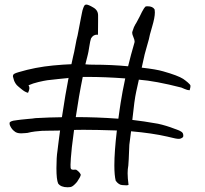

<svg xmlns="http://www.w3.org/2000/svg" viewBox="-20 -791 873 819"><path d="M601.6 -763.7Q606 -764.2 609.9 -764.2Q631.8 -764.2 639.6 -750.5Q640.6 -744.1 640.6 -737.8Q640.6 -716.3 628.9 -677Q617.2 -637.7 615.2 -624Q612.3 -612.3 606 -591.3Q599.6 -570.3 597.2 -559.6Q594.7 -549.8 590.8 -530.8Q586.9 -511.7 584.5 -502.4Q646 -495.6 675.8 -486.8Q739.3 -468.8 761.2 -454.6Q770 -448.7 781.2 -439.2Q792.5 -429.7 792.5 -424.8Q793 -420.9 789.1 -406.2Q788.1 -406.2 787.1 -406.2Q779.8 -406.2 767.3 -411.6Q754.9 -417 753.4 -417.5Q643.1 -445.8 572.3 -451.2Q564.5 -417 561 -399.9Q553.2 -364.7 544.4 -279.3H545.9Q590.3 -274.4 653.8 -263.2Q689.5 -255.4 724.6 -241.7Q726.1 -241.2 733.6 -238.5Q741.2 -235.8 744.1 -234.4Q747.1 -232.9 752.2 -230Q757.3 -227.1 759.5 -223.1Q761.7 -219.2 761.7 -214.4Q763.2 -207.5 757.3 -203.4Q751.5 -199.2 744.1 -198.7Q736.3 -198.7 727.8 -200.4Q719.2 -202.1 708.7 -204.8Q698.2 -207.5 692.9 -208.5Q629.4 -223.1 539.1 -231Q536.1 -205.1 531.7 -173.3Q531.2 -163.6 530.5 -145Q529.8 -126.5 529.1 -111.6Q528.3 -96.7 527.3 -84.5Q524.4 -69.3 524.4 -51.8Q524.4 -32.2 528.3 -2.4Q522.5 1 502 -1.5Q486.8 -2 473.6 -20Q467.8 -43 467.8 -85.4Q467.8 -144 478.5 -234.4Q392.6 -237.3 335.9 -237.3Q315.4 -237.3 295.9 -236.8Q289.1 -187 286.6 -163.6Q280.8 -106.4 280.8 -88.4Q280.8 -81.5 281.2 -75.2Q281.7 -69.8 286.1 -68.1Q290.5 -66.4 295.4 -67.1Q300.3 -67.9 305.2 -66.9Q320.3 -57.1 324.7 -45.4Q322.8 -35.6 308.6 -15.1Q293.9 2 285.2 5.4Q280.8 7.3 275.9 7.3Q272 7.8 268.1 7.8Q239.7 7.8 228 -8.3Q220.7 -24.9 220.7 -73.7Q220.7 -119.6 225.1 -147.5Q226.6 -159.2 228.3 -173.6Q230 -188 232.4 -206.1Q234.9 -224.1 236.3 -234.4Q234.4 -234.4 230 -234.1Q225.6 -233.9 223.6 -233.9Q216.8 -233.9 193.1 -233.6Q169.4 -233.4 158.4 -232.9Q147.5 -232.4 129.6 -230.2Q111.8 -228 97.2 -224.1Q96.7 -224.1 85.9 -223.1Q75.2 -222.2 69.8 -222.2Q50.3 -222.2 40.5 -231.9Q31.2 -238.8 24.9 -251Q18.6 -262.2 22 -270Q28.3 -274.4 36.4 -276.1Q44.4 -277.8 54.9 -278.8Q65.4 -279.8 70.8 -280.8Q80.1 -282.2 100.3 -283.7Q120.6 -285.2 130.9 -287.1Q193.4 -290.5 244.1 -291Q259.3 -392.6 272.5 -459Q272 -459 270.8 -458.5Q269.5 -458 269 -458Q262.2 -457 228.5 -453.9Q194.8 -450.7 181.6 -448.7Q168.5 -446.8 144.3 -441.2Q120.1 -435.5 101.6 -427.2Q105.5 -421.9 105.5 -415Q105.5 -407.7 99.6 -395Q92.3 -397 85.4 -400.9Q78.6 -404.8 69.3 -412.6Q60.1 -420.4 57.6 -422.4Q50.8 -427.7 46.1 -435.3Q41.5 -442.9 39.8 -448Q38.1 -453.1 35.2 -464.4Q35.2 -465.3 35.2 -466.3Q35.2 -471.7 38.6 -474.6Q42 -477.5 50.8 -480.5Q59.6 -483.4 60.1 -483.4Q130.4 -504.4 206.5 -511.7Q253.4 -516.1 284.7 -517.1L292 -550.8Q295.9 -564.9 301.3 -595Q306.6 -625 311 -640.1L324.2 -709Q325.7 -713.9 328.6 -731.2Q331.5 -748.5 335.4 -757.3Q335.4 -757.8 337.2 -762Q338.9 -766.1 340.6 -768.1Q342.3 -770 345.2 -771Q346.7 -771.5 348.1 -771.5Q356.9 -771.5 377.4 -759.3Q398.4 -747.6 398.4 -725.6Q398.4 -713.9 398.4 -701.2Q398.4 -682.1 397.9 -642.6Q396 -643.1 393.6 -643.1Q377.4 -643.1 368.2 -627Q364.7 -617.2 360.8 -591.8Q356.9 -566.4 354.5 -557.6Q349.6 -538.1 344.2 -516.6Q360.8 -515.1 377 -515.1Q456.1 -515.1 526.4 -508.3Q538.1 -556.6 552.7 -606.4Q554.2 -610.4 554.2 -614.3Q554.2 -620.6 549.1 -632.6Q543.9 -644.5 543.9 -650.9Q543.9 -654.8 545.4 -658.2Q551.3 -677.7 557.1 -686.5Q562 -693.8 567.4 -704.6Q572.8 -715.3 576.2 -721.2Q577.1 -723.1 585.4 -740Q593.8 -756.8 601.6 -763.7ZM333 -462.9Q316.4 -382.3 303.2 -291.5Q391.6 -291.5 484.9 -284.7Q486.8 -300.8 490.7 -326.2Q494.6 -351.6 494.6 -352.1Q501.5 -397.5 514.2 -456.5Q428.7 -462.9 353.5 -462.9Q342.8 -462.9 333 -462.9Z"/></svg>

Font: Avessa
Style: Medium
Weight: 500
Designer: Arman Khorramak
Foundry: Arman Khorramak
Version: Version 1.000; ttfautohint (v1.8.1)